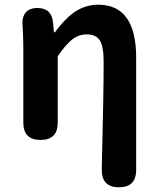

<svg xmlns="http://www.w3.org/2000/svg" viewBox="-20 -594 671 815"><path d="M485 201Q410 201 412 123Q420 -195 420 -331Q420 -396 404 -422Q388 -448 348 -448Q314 -448 286 -426Q259 -405 225 -355V-73Q225 0 152 0Q79 0 79 -73V-393Q79 -434 76 -483Q72 -519 88 -539.5Q104 -560 139 -560Q199 -560 205 -499L209 -457H213Q255 -514 295 -542Q342 -574 397 -574Q558 -574 558 -349V-74V127Q558 201 485 201Z"/></svg>

Font: GenSenRounded JP B
Style: Regular
Weight: 700
Version: Version 1.501;PS 1;hotconv 16.6.51;makeotf.lib2.5.65220